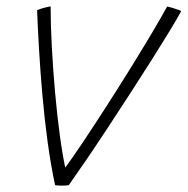

<svg xmlns="http://www.w3.org/2000/svg" viewBox="-20 -566 589 603"><path d="M505 -545.5Q514.5 -543.5 524 -540.5Q533.5 -537.5 540.5 -535Q547.5 -532.5 549 -531Q537 -508.5 512.5 -468.2Q488 -428 455.8 -377Q423.5 -326 387.5 -270.5Q351.5 -215 316 -161Q280.5 -107 249.2 -61.2Q218 -15.5 196 15.5Q188.5 17 172 17Q166.5 17 161.5 16.5Q156.5 16 153 15.5Q139.5 -47.5 129.5 -121Q119.5 -194.5 113 -269.2Q106.5 -344 102.5 -412.5Q98.5 -481 96.5 -534Q102 -536.5 107.5 -538.2Q113 -540 118.5 -541.5Q124 -543 129.2 -544Q134.5 -545 139 -546Q139 -489 142.8 -418.2Q146.5 -347.5 153 -275Q159.5 -202.5 168.2 -138.8Q177 -75 186.5 -32L179 -31.5Q204 -65 239 -117.2Q274 -169.5 313.2 -230.5Q352.5 -291.5 390 -352Q427.5 -412.5 457.8 -463.5Q488 -514.5 505 -545.5Z"/></svg>

Font: Grandstander Thin Thin
Style: Italic
Weight: 250
Italic angle: -15°
Version: Version 1.200